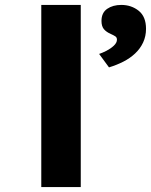

<svg xmlns="http://www.w3.org/2000/svg" viewBox="-20 -760 613 780"><path d="M147.7 0V-740H308.1V0ZM422.8 -486.3 382.7 -540.9Q396.7 -545.5 413.3 -554.1Q429.9 -562.7 442.5 -574.5Q455.1 -586.4 455.1 -598.7Q455.1 -607.8 448.7 -612.2Q442.2 -616.6 430.5 -621.8Q411.8 -629.9 402 -641.7Q392.3 -653.5 392.3 -674.9Q392.3 -708.1 415.4 -724.1Q438.5 -740 472.8 -740Q513.7 -740 543.5 -716.2Q573.2 -692.4 573.2 -642.9Q573.2 -612.9 561.5 -587.6Q549.8 -562.4 529 -542.9Q508.2 -523.3 481 -509.5Q453.7 -495.6 422.8 -486.3Z"/></svg>

Font: Lexend Giga
Style: Regular
Weight: 400
Designer: Bonnie Shaver-Troup, Thomas Jockin
Foundry: Lexend
Version: Version 1.007